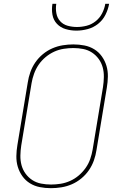

<svg xmlns="http://www.w3.org/2000/svg" viewBox="-20 -975 640 1003"><path d="M246 8Q216 8 188 2.5Q160 -3 136.5 -17.5Q113 -32 97 -54.5Q81 -77 73 -103.5Q65 -130 65.5 -159.5Q66 -189 71 -218L125 -544Q129 -571 138.5 -598Q148 -625 164.5 -649Q181 -673 204 -692Q227 -711 253.5 -722.5Q280 -734 308 -738.5Q336 -743 363 -743Q393 -743 421 -737.5Q449 -732 472.5 -717.5Q496 -703 512 -680.5Q528 -658 536 -631.5Q544 -605 543.5 -575.5Q543 -546 538 -517L484 -191Q480 -164 470.5 -137Q461 -110 444.5 -86Q428 -62 405 -43Q382 -24 355.5 -12.5Q329 -1 301 3.5Q273 8 246 8ZM247 -11Q271 -11 296.5 -15Q322 -19 346.5 -30Q371 -41 391.5 -58.5Q412 -76 427.5 -98Q443 -120 451.5 -145Q460 -170 464 -194L518 -520Q522 -546 522.5 -572.5Q523 -599 516.5 -623Q510 -647 495.5 -667Q481 -687 460.5 -700.5Q440 -714 415 -719Q390 -724 363 -724Q339 -724 313 -720Q287 -716 263 -705Q239 -694 218 -676.5Q197 -659 182 -637Q167 -615 158 -590Q149 -565 145 -541L91 -215Q87 -189 86.5 -162.5Q86 -136 92.5 -112Q99 -88 113.5 -68Q128 -48 148.5 -34.5Q169 -21 194.5 -16Q220 -11 247 -11ZM379 -815Q350 -815 323 -823Q296 -831 277.5 -850.5Q259 -870 254 -898Q249 -926 254 -955H274Q270 -930 274.5 -905.5Q279 -881 294.5 -864Q310 -847 333.5 -840.5Q357 -834 382 -834Q407 -834 432.5 -840.5Q458 -847 479.5 -864Q501 -881 513.5 -905.5Q526 -930 530 -955H550Q545 -926 531 -898Q517 -870 492.5 -850.5Q468 -831 438 -823Q408 -815 379 -815Z"/></svg>

Font: Iosevka Thin Extended
Style: Italic
Weight: 100
Width: 7
Italic angle: -9°
Monospace: yes
Designer: Belleve Invis
Foundry: Belleve Invis
Version: Version 32.5.0; ttfautohint (v1.8.4)